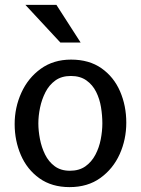

<svg xmlns="http://www.w3.org/2000/svg" viewBox="-20 -753 577 786"><path d="M265 13Q192 13 141.5 -23Q91 -59 65.5 -118Q40 -177 40 -245Q40 -313 67.5 -373.5Q95 -434 147 -471.5Q199 -509 271 -509Q345 -509 395.5 -473.5Q446 -438 471.5 -379Q497 -320 497 -251Q497 -182 470 -122Q443 -62 391 -24.5Q339 13 265 13ZM266 -54Q304 -54 329.5 -72Q355 -90 370.5 -119.5Q386 -149 392.5 -183Q399 -217 399 -248Q399 -280 393.5 -314Q388 -348 373.5 -377Q359 -406 333.5 -424Q308 -442 270 -442Q232 -442 206.5 -423.5Q181 -405 166 -375.5Q151 -346 144 -312.5Q137 -279 137 -248Q137 -218 143.5 -184Q150 -150 164.5 -120.5Q179 -91 204 -72.5Q229 -54 266 -54ZM211 -733 310 -579H227L84 -733Z"/></svg>

Font: Rosario Light Medium
Style: Regular
Weight: 500
Version: Version 1.101; ttfautohint (v1.8.1.43-b0c9)